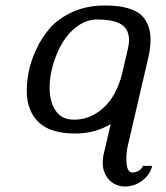

<svg xmlns="http://www.w3.org/2000/svg" viewBox="-20 -470 598 690"><path d="M76.2 -144Q76.2 -175.8 83.3 -212.4Q90.3 -249 110.1 -292.2Q129.9 -335.4 159.9 -369.6Q189.9 -403.8 241 -427Q292 -450.2 356 -450.2Q383.8 -450.2 405.8 -447.5Q427.7 -444.8 450.2 -437Q472.7 -429.2 487.5 -416Q502.4 -402.8 511.7 -380.1Q521 -357.4 521 -327.1Q521 -296.9 512.2 -259.8L439 55.2Q434.1 76.7 434.1 101.1Q434.1 149.9 455.1 149.9Q468.8 149.9 479.7 142.8Q490.7 135.7 493.2 126H526.9Q520 156.7 491.9 178.5Q463.9 200.2 430.2 200.2Q394.5 200.2 371.8 175.8Q349.1 151.4 349.1 113.8Q349.1 100.6 352.1 85.9L377.9 -23.9Q320.8 9.8 250 9.8Q160.2 9.8 118.2 -31.5Q76.2 -72.8 76.2 -144ZM419.9 -210 439 -292Q443.8 -312.5 443.8 -325.2Q443.8 -347.7 434.6 -363.3Q425.3 -378.9 408.2 -386.5Q391.1 -394 372.3 -397Q353.5 -399.9 329.1 -399.9Q292 -399.9 259 -376.5Q226.1 -353 204.6 -316.7Q183.1 -280.3 170.7 -237.8Q158.2 -195.3 158.2 -155.8Q158.2 -105 179.7 -72.5Q201.2 -40 246.1 -40Q290.5 -40 327.1 -63.7Q363.8 -87.4 386.5 -125Q409.2 -162.6 419.9 -210Z"/></svg>

Font: Pfennig
Style: Italic
Weight: 500
Italic angle: -13°
Version: Version 20120410 ; ttfautohint (v0.8)